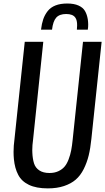

<svg xmlns="http://www.w3.org/2000/svg" viewBox="-20 -1043 587 1072"><path d="M209 -877.4Q212.9 -910.6 221.4 -935.5Q230 -960.4 246.3 -981.2Q262.7 -1002 290 -1012.7Q317.4 -1023.4 355.5 -1023.4Q393.1 -1023.4 418.2 -1012.2Q443.4 -1001 454.6 -981.4Q465.8 -961.9 470.2 -935.1Q472.2 -921.4 472.4 -907Q472.7 -892.6 470.2 -877.4H409.2Q410.6 -889.6 410.6 -900.4Q411.1 -930.2 400.4 -944.8Q386.7 -964.8 349.4 -964.8Q312 -964.8 293.9 -944.6Q275.9 -924.3 270.5 -877.4ZM247.1 8.8Q182.6 8.8 141.4 -11Q100.1 -30.8 81.5 -67.4Q62.5 -103.5 57.6 -154.3Q55.7 -173.8 55.7 -194.8Q55.7 -229 61 -267.6L118.2 -809.6H221.7L164.6 -262.7Q160.2 -231.9 160.2 -204.6Q160.2 -197.3 160.6 -189.9Q162.1 -156.2 169.9 -131.1Q177.7 -106 199.5 -91.6Q221.2 -77.1 256.3 -77.1Q284.2 -77.1 305.4 -86.9Q326.7 -96.7 340.1 -112.3Q353.5 -127.9 363 -153.1Q372.6 -178.2 377.4 -203.4Q382.3 -228.5 385.7 -262.7L443.4 -809.6H547.4L490.2 -267.6Q484.9 -214.8 475.1 -174.8Q465.3 -134.8 447.3 -98.9Q429.2 -63 403.1 -40.3Q377 -17.6 337.6 -4.4Q298.3 8.8 247.1 8.8Z"/></svg>

Font: Oswald
Style: Regular
Weight: 400
Designer: Vernon Adams
Foundry: Vernon Adams
Version: 3.0; ttfautohint (v0.94.23-7a4d-dirty) -l 8 -r 50 -G 200 -x 